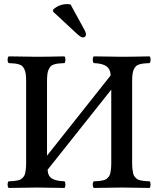

<svg xmlns="http://www.w3.org/2000/svg" viewBox="-20 -925 785 947"><path d="M22.9 2Q17.6 -2.4 17.6 -14.4Q17.6 -26.4 22.9 -30.8Q39.1 -31.2 48.3 -32.2Q57.6 -33.2 68.1 -35.4Q78.6 -37.6 84.2 -41.7Q89.8 -45.9 95.5 -52.2Q101.1 -58.6 103.5 -68.4Q106 -78.1 107.4 -91.1Q108.9 -104 108.9 -122.1V-522.9Q108.9 -543.9 107.2 -558.3Q105.5 -572.8 100.6 -582.8Q95.7 -592.8 90.3 -598.4Q85 -604 73.7 -607.4Q62.5 -610.8 52 -611.8Q41.5 -612.8 22.9 -613.8Q17.6 -618.2 17.6 -630.4Q17.6 -642.6 22.9 -647Q112.8 -645 161.1 -645Q211.9 -645 297.9 -647Q302.7 -642.6 302.7 -630.4Q302.7 -618.2 297.9 -613.8Q279.3 -612.8 268.8 -611.8Q258.3 -610.8 247.1 -607.4Q235.8 -604 230.5 -598.4Q225.1 -592.8 220.2 -582.8Q215.3 -572.8 213.6 -558.3Q211.9 -543.9 211.9 -522.9V-157.2L525.9 -553.2Q524.4 -585 504.2 -598.6Q483.9 -612.3 442.9 -613.8Q437.5 -618.2 437.5 -630.4Q437.5 -642.6 442.9 -647Q532.7 -645 581.1 -645Q631.8 -645 717.8 -647Q722.7 -642.6 722.7 -630.4Q722.7 -618.2 717.8 -613.8Q699.2 -612.8 688.7 -611.8Q678.2 -610.8 667 -607.4Q655.8 -604 650.4 -598.4Q645 -592.8 640.1 -582.8Q635.3 -572.8 633.5 -558.3Q631.8 -543.9 631.8 -522.9V-122.1Q631.8 -104 633.3 -91.1Q634.8 -78.1 637.2 -68.4Q639.6 -58.6 645.3 -52.2Q650.9 -45.9 656.5 -41.7Q662.1 -37.6 672.6 -35.4Q683.1 -33.2 692.4 -32.2Q701.7 -31.2 717.8 -30.8Q722.7 -26.4 722.7 -14.4Q722.7 -2.4 717.8 2Q629.9 0 581.1 0Q530.8 0 442.9 2Q437.5 -2.4 437.5 -14.4Q437.5 -26.4 442.9 -30.8Q459 -31.2 468.3 -32.2Q477.5 -33.2 488 -35.4Q498.5 -37.6 504.2 -41.7Q509.8 -45.9 515.4 -52.2Q521 -58.6 523.4 -68.4Q525.9 -78.1 527.3 -91.1Q528.8 -104 528.8 -122.1V-482.9L214.8 -87.9Q216.3 -56.6 236.3 -44.4Q256.3 -32.2 297.9 -30.8Q302.7 -26.4 302.7 -14.4Q302.7 -2.4 297.9 2Q210 0 161.1 0Q110.8 0 22.9 2ZM328.1 -902.8 397 -776.9Q403.8 -764.6 403.8 -752.9Q403.8 -748 399.4 -744.1Q395 -740.2 389.2 -740.2Q378.9 -740.2 357.9 -759.8L241.2 -868.2L243.2 -878.9Q272.9 -904.8 311 -904.8Q320.3 -904.8 328.1 -902.8Z"/></svg>

Font: Common Serif Medium
Style: Regular
Weight: 500
Designer: Philipp H. Poll, Khaled Hosny
Foundry: Stefan Peev, Context Ltd.
Version: Version 1.026